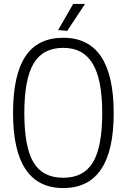

<svg xmlns="http://www.w3.org/2000/svg" viewBox="-20 -941 641 971"><path d="M274 -789 350 -921H410L320 -785ZM300 10Q46 10 46 -369Q46 -562 108.5 -656Q171 -750 300 -750Q555 -750 555 -369Q555 10 300 10ZM300 -42Q403 -42 450 -120Q497 -198 497 -369Q497 -538 449 -618.5Q401 -699 300 -699Q197 -699 150 -620Q103 -541 103 -369Q103 -197 149.5 -119.5Q196 -42 300 -42Z"/></svg>

Font: Encode Sans Compressed
Style: Light
Weight: 300
Designer: Pablo Impallari, Andres Torresi
Foundry: Pablo Impallari, Andres Torresi
Version: Version 1.000; ttfautohint (v1.00) -l 8 -r 50 -G 200 -x 14 -